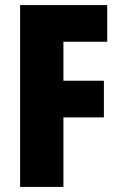

<svg xmlns="http://www.w3.org/2000/svg" viewBox="-20 -734 476 754"><path d="M229 0H59V-714H401V-570H229V-417H388V-273H229Z"/></svg>

Font: Noto Sans Tamil ExtraCondensed Black
Style: Regular
Weight: 900
Width: 2
Designer: Jelle Bosma - Monotype Design Team
Foundry: Monotype Imaging Inc.
Version: Version 2.004; ttfautohint (v1.8.4.7-5d5b)